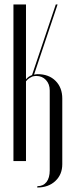

<svg xmlns="http://www.w3.org/2000/svg" viewBox="-20 -719 331 857"><path d="M96 -699V-365Q107 -378 123 -384L229 -699H237L132 -386Q142 -388 148 -388Q198 -388 228 -358Q258 -328 258 -279V14Q258 60 227 89Q196 118 146 118L147 112Q173 112 187.5 93.5Q202 75 202 41V-315Q202 -344 185 -362Q168 -380 142 -380Q136 -380 126 -378L120 -375Q106 -369 96 -356V0H40V-699Z"/></svg>

Font: Moniqa Cond Display
Style: Regular
Weight: 400
Width: 3
Designer: Rajesh Rajput
Foundry: Rajesh Rajput
Version: Version 1.000